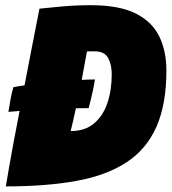

<svg xmlns="http://www.w3.org/2000/svg" viewBox="-20 -682 644 720"><path d="M2 17Q5.5 -5.5 13 -49Q20.5 -92.5 31 -148.5Q41.5 -204.5 53.5 -266Q30.5 -264.5 11.5 -262.5Q15.5 -286.5 19.5 -309.2Q23.5 -332 30 -355Q47 -358.5 72 -362Q84.5 -428 96.2 -487.2Q108 -546.5 116.2 -589.5Q124.5 -632.5 128 -649.5Q163 -653.5 214.5 -658Q266 -662.5 321 -662.5Q427 -662.5 488.8 -631.5Q550.5 -600.5 577.2 -545.5Q604 -490.5 604 -418Q604 -290.5 566.5 -206.2Q529 -122 454 -73Q379 -24 266 -3.5Q153 17 2 17ZM245 -190.5Q298.5 -190.5 332.5 -219Q366.5 -247.5 382.8 -295.8Q399 -344 399 -404Q399 -439.5 385.5 -464.5Q372 -489.5 335.5 -489.5Q328 -489.5 319.5 -489.5Q311 -489.5 306 -489Q301 -462.5 296.2 -435.8Q291.5 -409 286.5 -382.5Q317.5 -384 336 -384Q334.5 -372 328 -341.2Q321.5 -310.5 312.5 -276.5Q294.5 -276.5 264.5 -276Q260 -254 255 -232.5Q250 -211 245 -190.5Z"/></svg>

Font: Grandstander Black
Style: Italic
Weight: 900
Italic angle: -15°
Designer: Tyler Finck
Foundry: Etcetera Type Co
Version: Version 1.200; ttfautohint (v1.8.3)